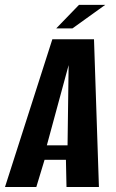

<svg xmlns="http://www.w3.org/2000/svg" viewBox="-51 -748 465 768"><path d="M-31 0 158.4 -591H325L344.7 0H215L212.7 -108.9H127.3L94.3 0ZM136.4 -166.8H219.2L223.5 -487.6ZM173.9 -634.4 264.9 -728.5H369.8L238.8 -634.4Z"/></svg>

Font: Alumni Sans SC Thin
Style: Italic
Weight: 100
Italic angle: -8°
Designer: Robert E. Leuschke
Foundry: Robert E. Leuschke
Version: Version 1.016